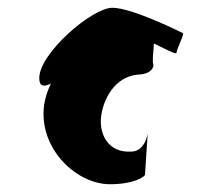

<svg xmlns="http://www.w3.org/2000/svg" viewBox="-20 -708 564 494"><path d="M81 -507C81 -485 93 -484 111 -493C99 -468 92 -442 92 -418C90 -317 180 -234 263 -234C325 -234 351 -253 353 -258L360 -364C360 -364 353 -318 318 -318C259 -314 235 -362 240 -407C245 -451 274 -510 334 -516C372 -517 377 -538 374 -544C372 -547 374 -574 376 -596C398 -586 434 -566 434 -572C434 -580 456 -623 450 -623C450 -623 321 -688 269 -688C217 -688 81 -571 81 -507Z"/></svg>

Font: Ampere
Style: SCCnd
Weight: 400
Version: Version 1